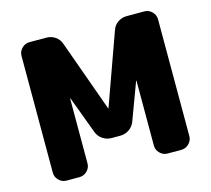

<svg xmlns="http://www.w3.org/2000/svg" viewBox="-104 -854 1074 978"><g transform="rotate(-15 433.0 -365.0)"><path d="M736 -730Q759 -730 776 -713Q793 -696 793 -673V-57Q793 -34 776 -17Q759 0 736 0H663Q640 0 623 -17Q606 -34 606 -57V-399Q606 -400 605 -400Q604 -400 604 -399L531 -203Q522 -179 501 -164.5Q480 -150 454 -150H408Q382 -150 361 -164.5Q340 -179 331 -203L258 -399Q258 -400 257 -400Q256 -400 256 -399V-57Q256 -34 239 -17Q222 0 199 0H130Q107 0 90 -17Q73 -34 73 -57V-673Q73 -696 90 -713Q107 -730 130 -730H219Q245 -730 266 -715.5Q287 -701 295 -677L430 -301Q430 -300 431 -300Q432 -300 432 -301L567 -677Q575 -701 596 -715.5Q617 -730 643 -730Z"/></g></svg>

Font: Rounded Mplus 1c Black
Style: Regular
Weight: 900
Version: Version 1.059.20150529